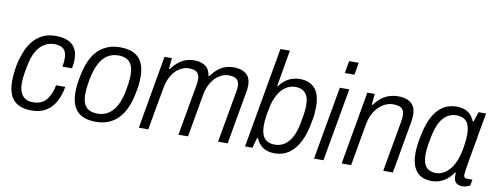

<svg xmlns="http://www.w3.org/2000/svg" viewBox="-61 -1036 3521 1360"><g transform="rotate(10 1699.5 -355.5)"><path d="M203 12Q148 12 109.5 -6.5Q71 -25 51.5 -65.5Q32 -106 32 -168Q32 -194 34.5 -221.5Q37 -249 42 -278Q54 -338 73.5 -386Q93 -434 122.5 -468Q152 -502 191.5 -520Q231 -538 281 -538Q336 -538 371.5 -521.5Q407 -505 424 -473.5Q441 -442 441 -396Q441 -382 439 -365Q437 -348 434 -332H365Q368 -346 369.5 -361.5Q371 -377 371 -389Q371 -420 362 -440Q353 -460 332.5 -469.5Q312 -479 280 -479Q242 -479 209.5 -459Q177 -439 153.5 -398Q130 -357 118 -291Q112 -263 108.5 -240.5Q105 -218 103.5 -200.5Q102 -183 102 -167Q102 -126 114 -99.5Q126 -73 148.5 -60Q171 -47 203 -47Q245 -47 273 -65Q301 -83 318 -116.5Q335 -150 344 -194H410Q400 -136 375.5 -89Q351 -42 308.5 -15Q266 12 203 12Z M665 12Q607 12 567.5 -7Q528 -26 507.5 -66.5Q487 -107 487 -169Q487 -197 490.5 -227.5Q494 -258 501 -289Q517 -374 549.5 -429Q582 -484 631.5 -511Q681 -538 745 -538Q803 -538 842.5 -519Q882 -500 902.5 -459.5Q923 -419 923 -356Q923 -327 919.5 -296.5Q916 -266 909 -235Q893 -152 860 -97Q827 -42 778 -15Q729 12 665 12ZM667 -47Q712 -47 746.5 -70Q781 -93 804.5 -138.5Q828 -184 839 -250Q844 -277 846.5 -296.5Q849 -316 850 -331Q851 -346 851 -359Q851 -401 838.5 -427.5Q826 -454 802 -466.5Q778 -479 742 -479Q698 -479 664 -457Q630 -435 607 -391Q584 -347 571 -281Q566 -254 563 -233Q560 -212 559 -196.5Q558 -181 558 -167Q558 -125 570 -98.5Q582 -72 607 -59.5Q632 -47 667 -47Z M973 0 1065 -526H1118L1111 -447H1117Q1142 -481 1168 -501Q1194 -521 1221.5 -529.5Q1249 -538 1278 -538Q1326 -538 1357.5 -516.5Q1389 -495 1395 -447H1402Q1426 -481 1452 -501Q1478 -521 1506 -529.5Q1534 -538 1563 -538Q1617 -538 1650.5 -512Q1684 -486 1684 -427Q1684 -415 1682.5 -402Q1681 -389 1678 -375L1612 0H1543L1608 -368Q1610 -379 1611.5 -389Q1613 -399 1613 -408Q1613 -434 1603.5 -449Q1594 -464 1576.5 -470Q1559 -476 1536 -476Q1503 -476 1470.5 -456.5Q1438 -437 1414 -398.5Q1390 -360 1380 -303L1327 0H1258L1323 -368Q1325 -379 1326 -389.5Q1327 -400 1327 -408Q1327 -434 1317.5 -449Q1308 -464 1291 -470Q1274 -476 1251 -476Q1218 -476 1185.5 -457Q1153 -438 1129 -399.5Q1105 -361 1095 -303L1041 0Z M1952 12Q1900 12 1866.5 -10.5Q1833 -33 1817 -74H1811L1790 0H1737L1864 -723H1932L1887 -461H1893Q1912 -488 1935.5 -505Q1959 -522 1985.5 -530Q2012 -538 2037 -538Q2083 -538 2116 -519.5Q2149 -501 2166.5 -463Q2184 -425 2184 -365Q2184 -342 2182 -316Q2180 -290 2174 -262Q2159 -170 2128.5 -109.5Q2098 -49 2053.5 -18.5Q2009 12 1952 12ZM1942 -49Q1979 -49 2009.5 -68Q2040 -87 2062.5 -128Q2085 -169 2097 -235Q2103 -265 2106.5 -287.5Q2110 -310 2111.5 -328Q2113 -346 2113 -362Q2113 -402 2102 -427Q2091 -452 2069.5 -464.5Q2048 -477 2015 -477Q1992 -477 1968.5 -467.5Q1945 -458 1923.5 -436.5Q1902 -415 1884.5 -379Q1867 -343 1857 -290Q1851 -263 1848 -241.5Q1845 -220 1843.5 -203Q1842 -186 1842 -170Q1842 -131 1852.5 -103.5Q1863 -76 1885 -62.5Q1907 -49 1942 -49Z M2343 -635 2358 -723H2427L2412 -635ZM2233 0 2326 -526H2394L2301 0Z M2432 0 2524 -526H2577L2570 -447H2576Q2601 -481 2628.5 -501Q2656 -521 2685 -529.5Q2714 -538 2744 -538Q2782 -538 2810.5 -527Q2839 -516 2855 -491Q2871 -466 2871 -426Q2871 -414 2869.5 -400.5Q2868 -387 2866 -373L2800 0H2731L2796 -367Q2798 -378 2799 -388.5Q2800 -399 2800 -407Q2800 -434 2790.5 -449Q2781 -464 2762.5 -470Q2744 -476 2719 -476Q2693 -476 2667 -465Q2641 -454 2618 -432Q2595 -410 2578 -377.5Q2561 -345 2553 -301L2500 0Z M3081 12Q3034 12 3001.5 -6.5Q2969 -25 2951.5 -64Q2934 -103 2934 -162Q2934 -193 2938 -225.5Q2942 -258 2950 -291Q2965 -373 2995 -428.5Q3025 -484 3067.5 -511Q3110 -538 3164 -538Q3199 -538 3224 -528.5Q3249 -519 3266.5 -500Q3284 -481 3295 -454H3300L3324 -526H3378L3356 -405Q3352 -376 3344.5 -336Q3337 -296 3329.5 -253Q3322 -210 3315.5 -171.5Q3309 -133 3305 -106.5Q3301 -80 3301 -72Q3301 -60 3306.5 -54Q3312 -48 3325 -48H3364L3356 -4Q3346 1 3331.5 6Q3317 11 3300 11Q3274 11 3258 -2Q3242 -15 3239 -42Q3239 -49 3239 -57.5Q3239 -66 3240 -75L3234 -77Q3208 -35 3167.5 -11.5Q3127 12 3081 12ZM3101 -49Q3125 -49 3148.5 -60Q3172 -71 3194 -94Q3216 -117 3233 -154.5Q3250 -192 3260 -245Q3265 -271 3267.5 -290.5Q3270 -310 3271 -326Q3272 -342 3272 -356Q3272 -396 3262 -423Q3252 -450 3230.5 -463.5Q3209 -477 3174 -477Q3139 -477 3109.5 -459Q3080 -441 3058 -401Q3036 -361 3023 -296Q3017 -266 3013 -242.5Q3009 -219 3007.5 -200Q3006 -181 3006 -164Q3006 -105 3030 -77Q3054 -49 3101 -49Z"/></g></svg>

Font: Archivo SemiCondensed Light
Style: Italic
Weight: 300
Width: 4
Italic angle: -10°
Designer: Hector Gatti
Foundry: Omnibus-Type
Version: Version 2.001